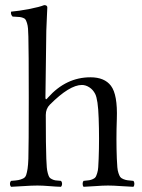

<svg xmlns="http://www.w3.org/2000/svg" viewBox="-20 -718 551 743"><path d="M157.2 -272.9Q157.2 -153.8 159.2 -104Q160.2 -82.5 161.1 -70.3Q162.1 -58.1 165 -47.6Q168 -37.1 170.7 -32.7Q173.3 -28.3 180.7 -24.7Q188 -21 194.8 -20Q201.7 -19 215.8 -18.1Q220.2 -13.7 220.2 -6.6Q220.2 0.5 215.8 4.9Q197.3 4.4 170.9 2.2Q144.5 0 125 0Q102.5 0 71 2.2Q39.6 4.4 22.9 4.9Q18.6 0.5 18.6 -6.6Q18.6 -13.7 22.9 -18.1Q42.5 -19.5 51.3 -21.2Q60.1 -22.9 69.1 -27.1Q78.1 -31.2 81.3 -41Q84.5 -50.8 86.7 -64.9Q88.9 -79.1 89.8 -104Q91.3 -148.9 91.3 -339.8Q91.3 -525.4 89.8 -576.2Q89.4 -597.2 88.4 -607.4Q87.4 -619.6 84.5 -628.7Q81.5 -637.7 78.9 -642.1Q76.2 -646.5 69.3 -648.9Q62.5 -651.4 56.6 -652.1Q50.8 -652.8 38.6 -653.3Q32.2 -653.8 28.8 -653.8Q20.5 -662.1 22.9 -672.9Q52.2 -675.3 92.8 -683.1Q133.3 -690.9 150.9 -698.2Q163.1 -698.2 163.1 -689L161.6 -656.2Q160.6 -634.8 159.2 -599.1L155.8 -340.8Q155.8 -327.1 166 -340.8Q235.8 -418.9 330.1 -418.9Q384.3 -418.9 409.2 -386.2Q435.5 -351.6 432.1 -257.8Q429.2 -179.2 432.1 -104Q433.1 -83.5 434.1 -70.8Q435.1 -58.1 438.5 -48.1Q441.9 -38.1 445.1 -33.4Q448.2 -28.8 456.8 -25.1Q465.3 -21.5 472.9 -20.5Q480.5 -19.5 496.1 -18.1Q500 -13.7 500 -6.6Q500 0.5 496.1 4.9Q477.5 4.4 448.2 2.2Q418.9 0 397.9 0Q377.4 0 349.4 2.2Q321.3 4.4 303.2 4.9Q299.8 0.5 299.8 -6.6Q299.8 -13.7 303.2 -18.1Q317.9 -19.5 325 -20.5Q332 -21.5 339.8 -25.1Q347.7 -28.8 350.3 -33.4Q353 -38.1 356.2 -48.3Q359.4 -58.6 360.1 -70.8Q360.8 -83 361.8 -104Q364.7 -180.7 361.8 -261.2Q359.4 -333.5 348.1 -355Q339.8 -371.1 325.7 -380.1Q311.5 -389.2 296.9 -389.2Q249 -389.2 172.9 -313Q157.2 -297.4 157.2 -272.9Z"/></svg>

Font: Linux Libertine Display G
Style: Regular
Weight: 400
Designer: Philipp H. Poll
Foundry: Philipp H. Poll
Version: Version 5.0.9